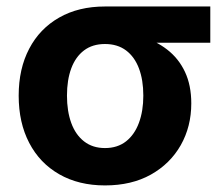

<svg xmlns="http://www.w3.org/2000/svg" viewBox="-20 -561 687 592"><path d="M303.7 10.7Q222.7 10.7 162.6 -23.7Q102.5 -58.1 70.1 -120.4Q37.6 -182.6 37.6 -266.1Q37.6 -349.1 70.1 -410.9Q102.5 -472.7 162.4 -506.8Q222.2 -541 303.7 -541H628.4V-429.2H394L303.7 -425.3Q265.1 -425.3 239 -405.5Q212.9 -385.7 199.7 -350.1Q186.5 -314.5 186.5 -266.1Q186.5 -218.3 199.7 -181.9Q212.9 -145.5 239.3 -125Q265.6 -104.5 303.7 -104.5Q342.3 -104.5 368.7 -125.2Q395 -146 408.4 -182.4Q421.9 -218.8 421.9 -266.1Q421.9 -314.5 408.4 -350.1Q395 -385.7 368.7 -405.5Q342.3 -425.3 303.7 -425.3V-463.4Q362.3 -463.4 410.9 -449.7Q459.5 -436 495.1 -408.4Q530.8 -380.9 550.3 -339.4Q569.8 -297.9 569.8 -242.2Q569.8 -170.9 537.4 -113.5Q504.9 -56.2 445.3 -22.7Q385.7 10.7 303.7 10.7Z"/></svg>

Font: Inter 17pt
Style: Bold
Weight: 700
Version: Version 4.001;git-66647c0bb